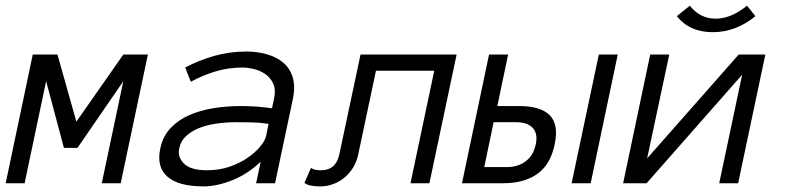

<svg xmlns="http://www.w3.org/2000/svg" viewBox="-44 -648 2793 679"><path d="M382.8 0H315.9L392.1 -360.8L230 -125H182.1L119.1 -360.8L43 0H-23.9L71.8 -455.1H159.2L226.1 -217.8L392.1 -455.1H479Z M522.9 -123Q531.7 -166 559.3 -195.1Q586.9 -224.1 625.5 -241Q664.1 -257.8 710.9 -265.4Q757.8 -272.9 804.7 -272.9Q822.8 -272.9 836.9 -272.5Q851.1 -272 864 -271Q877 -270 889.4 -268.6Q901.9 -267.1 918 -265.1L924.8 -297.9Q932.1 -331.1 922.1 -352.5Q912.1 -374 893.6 -386.5Q875 -398.9 853 -404.1Q831.1 -409.2 814.9 -409.2Q763.7 -409.2 718.3 -395.5Q672.9 -381.8 630.9 -358.9L610.8 -409.2Q657.7 -434.1 712.4 -450Q767.1 -465.8 828.1 -465.8Q864.7 -465.8 898.9 -456.3Q933.1 -446.8 957 -427Q981 -407.2 991 -375Q1001 -342.8 991.7 -297.9L928.7 0H861.8L877.9 -76.2Q855 -54.2 829.3 -37.6Q803.7 -21 777.3 -10.5Q751 0 724.9 5.6Q698.7 11.2 676.8 11.2Q586.9 11.2 547.9 -23.4Q508.8 -58.1 522.9 -123ZM689 -45.9Q731 -45.9 767.3 -58.3Q803.7 -70.8 830.8 -89.4Q857.9 -107.9 875.5 -128.9Q893.1 -149.9 897 -167L905.8 -210Q874 -214.8 844 -215.3Q814 -215.8 792 -215.8Q755.9 -215.8 721.4 -210.9Q687 -206.1 659.9 -195.1Q632.8 -184.1 613.8 -166.5Q594.7 -148.9 589.8 -123Q583 -94.2 606 -70.1Q628.9 -45.9 689 -45.9Z M1570.8 -455.1 1474.6 0H1407.7L1491.7 -397.9H1285.6L1222.7 -101.1Q1216.8 -74.2 1203.4 -53.2Q1189.9 -32.2 1171.9 -18.1Q1153.8 -3.9 1132.3 3.7Q1110.8 11.2 1088.9 11.2Q1047.9 11.2 1032.7 -1L1055.7 -54.2Q1062 -49.8 1069.8 -47.9Q1077.6 -45.9 1091.8 -45.9Q1143.6 -45.9 1155.8 -101.1L1231 -455.1Z M2073.7 -455.1H2140.6L2044.9 0H1977.5ZM1714.8 -272.9H1792.5Q1867.7 -272.9 1900.1 -240.5Q1932.6 -208 1917.5 -137.2Q1902.8 -65.9 1856.2 -33Q1809.6 0 1735.8 0H1589.8L1685.5 -455.1H1752.9ZM1850.6 -137.2Q1858.9 -174.8 1840.3 -195.3Q1821.8 -215.8 1780.8 -215.8H1701.7L1668.5 -57.1H1747.6Q1788.6 -57.1 1815.7 -78.1Q1842.8 -99.1 1850.6 -137.2Z M2255.4 -455.1H2322.8L2244.6 -87.9L2568.4 -455.1H2662.6L2566.4 0H2499.5L2580.6 -383.8L2242.7 0H2159.7ZM2627.4 -590.8Q2558.6 -534.2 2476.6 -534.2Q2394.5 -534.2 2349.6 -590.8L2395.5 -627.9Q2431.6 -582 2486.8 -582Q2541.5 -582 2597.7 -627.9Z"/></svg>

Font: Anonymous Pro
Style: Italic
Weight: 400
Italic angle: -12°
Monospace: yes
Designer: Mark Simonson
Version: Version 1.003